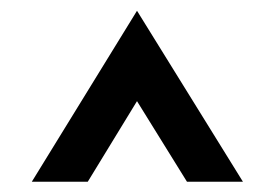

<svg xmlns="http://www.w3.org/2000/svg" viewBox="-20 -741 518 362"><path d="M40 -398.4 238.3 -720.7 438 -398.4H332.5L238.3 -550.3L145.5 -398.4Z"/></svg>

Font: Acari Sans SemiBold
Style: Regular
Weight: 600
Designer: Alfredo Marco Pradil and Stefan Peev
Foundry: Hanken Design Co.
Version: Version 1.045;January 11, 2019;FontCreator 11.5.0.2425 64-bi